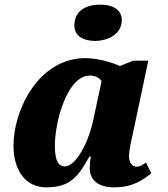

<svg xmlns="http://www.w3.org/2000/svg" viewBox="-20 -796 724 826"><path d="M388 -620C447 -620 504 -651 504 -709C504 -758 460 -776 412 -776C355 -776 300 -754 300 -686C300 -641 339 -620 388 -620ZM179 10C284 10 317 -38 365 -123H371C367 -102 366 -85 366 -74C366 -16 409 10 471 10C554 10 596 -24 631 -50L608 -97C592 -86 584 -79 568 -79C550 -79 535 -93 535 -125C535 -151 548 -206 553 -228L618 -535H553L496 -512C466 -526 400 -546 348 -546C147 -546 38 -325 38 -169C38 -67 87 10 179 10ZM259 -80C235 -80 216 -99 216 -168C216 -273 269 -471 367 -471C387 -471 406 -463 417 -447L383 -288C363 -186 307 -80 259 -80Z"/></svg>

Font: Noto Serif SemiCondensed Black
Style: Italic
Weight: 900
Width: 4
Italic angle: -12°
Designer: Monotype Design Team
Foundry: Monotype Imaging Inc.
Version: Version 2.014